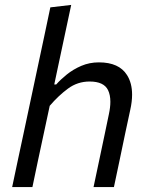

<svg xmlns="http://www.w3.org/2000/svg" viewBox="-20 -762 608 782"><path d="M29.5 0Q41 -55 52 -106.5Q63 -158 76 -218.5L134.5 -493.5Q147.5 -556 160.5 -615.5Q173 -674.5 185 -732L270 -742Q245 -623.5 217 -493.5L201 -418H209Q226 -437.5 252 -458.5Q278 -479.5 311.2 -493.8Q344.5 -508 383 -508Q465 -508 497.5 -456Q518 -423.5 518 -376.5Q518 -348 510.5 -314.5Q502 -275 490 -219Q477 -157 466.5 -106.5Q455.5 -55.5 444 0H361Q373 -55.5 383.5 -106.5Q394 -157 406.5 -215.5L423.5 -297Q429.5 -325 429.5 -347.5Q429.5 -375.5 420 -395Q403 -430 345 -430Q296 -430 257 -401.2Q218 -372.5 182.5 -331L157.5 -214.5Q145 -156.5 134.2 -105.8Q123.5 -55 112 0Z"/></svg>

Font: Heraclito
Style: Italic
Weight: 400
Italic angle: -12°
Designer: Kostas Bartsokas (font) & Cristiano Sobral (main changes)
Foundry: Kostas Bartsokas (font) & Cristiano Sobral (main changes)
Version: Version 1.00;July 8, 2020;FontCreator 13.0.0.2655 64-bit